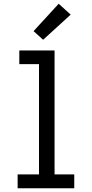

<svg xmlns="http://www.w3.org/2000/svg" viewBox="-20 -1004 490 1024"><path d="M74 0V-74H188V-662H83V-735H271V-74H376V0ZM210 -792 159 -838 293 -984 357 -926Z"/></svg>

Font: Zed Sans Extended
Style: Regular
Weight: 400
Width: 7
Designer: Belleve Invis
Foundry: Belleve Invis
Version: Version 1.0.0; ttfautohint (v1.8.4)